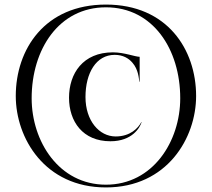

<svg xmlns="http://www.w3.org/2000/svg" viewBox="-20 -810 927 840"><path d="M443.5 10C711 10 838 -206 838 -390C838 -594 711 -790 443.5 -790C175.5 -790 49 -594 49 -390C49 -206 175.5 10 443.5 10ZM118.5 -380C118.5 -594 237.5 -778 443.5 -778C649.5 -778 768.5 -594 768.5 -380C768.5 -192 649.5 -2 443.5 -2C237.5 -2 118.5 -192 118.5 -380ZM463 -192C558.5 -192 592 -251.5 599.5 -275.5L598.5 -276C584.5 -249.5 550 -213 486 -213C414 -213 354 -282 354 -385.5C354 -491 401 -570 481.5 -570C518 -570 543 -555 559.5 -535.5C585.5 -506 587.5 -466.5 589.5 -452.5H591V-561.5C571.5 -561.5 523 -581 474 -581C343 -581 282 -488.5 282 -382.5C282 -278.5 342 -192 463 -192Z"/></svg>

Font: Beautique Display Thin
Style: Bold
Weight: 500
Designer: Nhat-Quang Ngo
Version: Version 1.100;Glyphs 3.2.3 (3260)